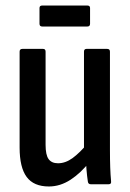

<svg xmlns="http://www.w3.org/2000/svg" viewBox="-20 -667 469 695"><path d="M157 8Q102 8 76.5 -26.5Q51 -61 51 -133V-480Q51 -490 61 -490H136Q145 -490 145 -480V-143Q145 -106 156 -91Q167 -76 190 -76Q217 -76 243 -95Q269 -114 298 -149L305 -82Q273 -41 235.5 -16.5Q198 8 157 8ZM309 0Q299 0 298 -10Q295 -29 293 -54Q291 -79 291 -96L284 -122V-480Q284 -490 293 -490H368Q378 -490 378 -480V-124Q378 -88 379 -60.5Q380 -33 382 -12Q384 0 373 0ZM133 -571Q123 -571 123 -581V-638Q123 -647 133 -647H296Q306 -647 306 -638V-581Q306 -571 296 -571Z"/></svg>

Font: Sofia Sans Condensed SemiBold
Style: Regular
Weight: 600
Designer: Botio Nikoltchev, Ani Petrova
Foundry: lettersoup
Version: Version 4.101